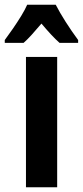

<svg xmlns="http://www.w3.org/2000/svg" viewBox="-53 -786 348 806"><path d="M187 0H56V-547H187ZM181 -766Q198 -733 222.5 -694.5Q247 -656 275 -618V-606H197Q180 -621 161 -641.5Q142 -662 121 -687Q99 -661 80 -640Q61 -619 46 -606H-33V-618Q-18 -638 1 -665.5Q20 -693 36.5 -720Q53 -747 61 -766Z"/></svg>

Font: Noto Sans Lao UI ExtCond
Style: Bold
Weight: 700
Width: 2
Designer: Monotype Design Team
Foundry: Monotype Imaging Inc.
Version: Version 2.000; ttfautohint (v1.8.4.7-5d5b)